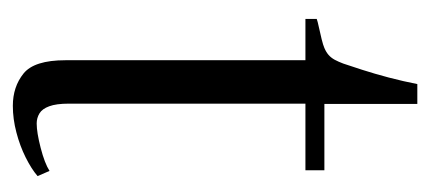

<svg xmlns="http://www.w3.org/2000/svg" viewBox="-214 -480 702 314"><g transform="rotate(90 137.0 -323.0)"><path d="M153 7Q122 7 100.2 -10.5Q78.5 -28 78.5 -79V-471.5H11V-490Q15 -491.5 24.5 -493.5Q34 -495.5 44 -498Q54 -500.5 58.5 -502.5Q65.5 -505.5 70 -509.5Q74.5 -513.5 77.8 -519.5Q81 -525.5 84 -533.5Q88 -545 94.2 -564.5Q100.5 -584 106.8 -607.8Q113 -631.5 117.5 -654.5H150V-502.5H258.5V-471.5H149.5V-84.5Q149.5 -64 153.8 -52.5Q158 -41 165.5 -36.5Q173 -32 182 -32Q196.5 -32 221.8 -38.5Q247 -45 259.5 -53L268 -33.5Q256.5 -23.5 237.5 -14Q218.5 -4.5 196.5 1.2Q174.5 7 153 7Z"/></g></svg>

Font: Merriweather 144pt Light
Style: Regular
Weight: 300
Version: Version 2.100